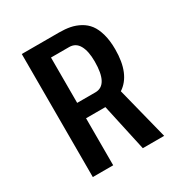

<svg xmlns="http://www.w3.org/2000/svg" viewBox="-164 -823 898 946"><g transform="rotate(-30 285.0 -350.0)"><path d="M377 0 318.5 -267.5H316H208.5V0H92.5V-700H304.5Q339 -700 367 -694.5Q395 -689 421 -674.8Q447 -660.5 464.5 -637.5Q482 -614.5 492.5 -577Q503 -539.5 503 -490Q503 -349 423.5 -297L498.5 0ZM208.5 -613V-355H312.5Q385.5 -355 385.5 -489Q385.5 -547.5 367.2 -580.2Q349 -613 311.5 -613Z"/></g></svg>

Font: League Mono Narrow Medium
Style: Regular
Weight: 500
Width: 3
Designer: Tyler Finck
Foundry: The League of Moveable Type / Tyler Finck
Version: Version 2.210